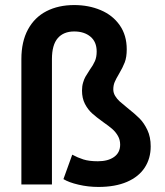

<svg xmlns="http://www.w3.org/2000/svg" viewBox="-20 -737 659 767"><path d="M187.5 0H65.4V-501Q65.4 -570.8 91.8 -619.4Q118.2 -668 165.8 -692.4Q213.4 -716.8 276.4 -716.8Q334.5 -716.8 382.3 -696.5Q430.2 -676.3 458.3 -636.2Q486.3 -596.2 486.3 -540Q486.3 -508.8 478.3 -487.8Q470.2 -466.8 455.1 -441.4Q443.4 -421.9 438 -408.9Q432.6 -396 432.6 -379.9Q432.6 -366.2 439.9 -354Q447.3 -341.8 458 -332Q468.8 -322.3 489.3 -305.7Q519 -282.2 537.1 -264.2Q555.2 -246.1 568.6 -218Q582 -189.9 582 -152.3Q582 -104 558.1 -67.4Q534.2 -30.8 487.3 -10.5Q440.4 9.8 373 9.8Q332 9.8 293.5 0.7Q254.9 -8.3 233.4 -21.5L268.6 -119.1Q290 -107.4 313 -100.1Q335.9 -92.8 371.1 -92.8Q411.6 -92.8 435.8 -110.1Q460 -127.4 460 -159.2Q460 -178.7 450.9 -194.3Q441.9 -210 428.5 -221.7Q415 -233.4 392.6 -249Q364.7 -269 347.9 -284.2Q331.1 -299.3 319.3 -322Q307.6 -344.7 307.6 -375Q307.6 -392.6 311.8 -406.7Q315.9 -420.9 321.3 -430.4Q326.7 -439.9 337.9 -457Q352.1 -476.6 359.1 -492.7Q366.2 -508.8 366.2 -531.2Q366.2 -569.8 341.3 -590.6Q316.4 -611.3 276.4 -611.3Q233.9 -611.3 210.7 -584.5Q187.5 -557.6 187.5 -501Z"/></svg>

Font: Pretendard GOV SemiBold
Style: Regular
Weight: 600
Designer: Base glyphs from Inter by Rasmus Andersson; Hangeul glyphs from Noto Sans CJK(Source Han Sans) by Jang Soo-young and Kan
Foundry: Kil Hyung-jin
Version: Version 1.309